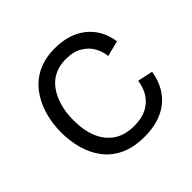

<svg xmlns="http://www.w3.org/2000/svg" viewBox="-140 -668 820 820"><g transform="rotate(-45 270.5 -257.5)"><path d="M296 12Q229 12 183 -10Q137 -32 109 -69.5Q81 -107 68 -154.5Q55 -202 55 -252Q55 -308 69.5 -357.5Q84 -407 113 -445.5Q142 -484 186.5 -505.5Q231 -527 290 -527Q334 -527 370 -515.5Q406 -504 433 -482Q460 -460 477 -429Q494 -398 499 -360L428 -342Q426 -370 411 -397.5Q396 -425 366 -443Q336 -461 291 -461Q251 -461 221 -446Q191 -431 171 -403Q151 -375 140 -337Q129 -299 129 -253Q129 -192 147.5 -147Q166 -102 203 -77Q240 -52 297 -52Q340 -52 370.5 -67Q401 -82 419.5 -109.5Q438 -137 444 -177L513 -162Q506 -117 486.5 -84Q467 -51 439 -30Q411 -9 374.5 1.5Q338 12 296 12Z"/></g></svg>

Font: Bricolage Grotesque Light
Style: Regular
Weight: 300
Designer: Mathieu Triay
Foundry: Atelier Triay
Version: Version 1.000;gftools[0.9.30]